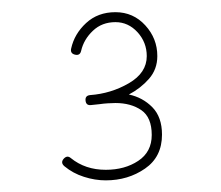

<svg xmlns="http://www.w3.org/2000/svg" viewBox="-20 -741 369 320"><path d="M122.6 -573.2Q121.6 -581.5 129.9 -582.5Q165 -585 194.8 -602.3Q224.6 -619.6 224.6 -647.5Q224.6 -670.4 209.2 -687.3Q193.8 -704.1 172.4 -704.1Q149.9 -704.1 134.8 -689.7Q119.6 -675.3 115.2 -656.2Q113.3 -647.9 105 -649.9Q96.7 -651.9 98.6 -660.2Q104 -684.6 123.5 -702.6Q143.1 -720.7 172.4 -720.7Q202.1 -720.7 222.2 -698.7Q242.2 -676.8 242.2 -647.5Q242.2 -625.5 228.3 -609.6Q214.4 -593.8 194.8 -583.5Q217.8 -578.6 233.9 -562.3Q250 -545.9 250 -516.6Q250 -479.5 221.7 -460Q193.4 -440.4 156.2 -440.4Q138.2 -440.4 119.9 -446.3Q101.6 -452.1 87.4 -463.9Q80.6 -469.7 85.9 -476.1Q91.8 -482.9 98.1 -477.5Q122.1 -458 156.2 -458Q188 -458 210.4 -472.9Q232.9 -487.8 232.9 -516.1Q232.9 -545.4 215.6 -557.4Q198.2 -569.3 172.4 -569.3Q166 -569.3 159.4 -568.8Q152.8 -568.4 146 -567.4Q138.7 -566.4 131.8 -565.9Q123.5 -564.9 122.6 -573.2Z"/></svg>

Font: Mikhak-DS1-FD Thin
Style: Regular
Weight: 100
Designer: Amin Abedi
Version: Version 3.2